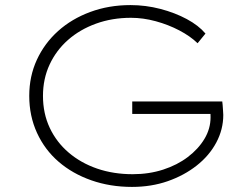

<svg xmlns="http://www.w3.org/2000/svg" viewBox="-20 -725 979 755"><path d="M499 10Q413 10 339 -16Q265 -42 210.5 -89Q156 -136 125.5 -202.5Q95 -269 95 -348Q95 -425 125 -490Q155 -555 208.5 -603Q262 -651 335 -678Q408 -705 493 -705Q553 -705 610.5 -690Q668 -675 714.5 -650Q761 -625 788 -593L757 -555Q728 -583 685 -605.5Q642 -628 592.5 -641.5Q543 -655 495 -655Q421 -655 357.5 -632Q294 -609 247.5 -568Q201 -527 175 -471Q149 -415 149 -348Q149 -279 175.5 -222.5Q202 -166 250 -125Q298 -84 362 -62Q426 -40 502 -40Q566 -40 621.5 -58Q677 -76 718.5 -107.5Q760 -139 784 -179Q808 -219 808 -264L807 -307L828 -277H500V-326H854Q855 -322 855.5 -312Q856 -302 857 -291Q858 -280 858 -273Q858 -216 830.5 -164.5Q803 -113 753.5 -74Q704 -35 639.5 -12.5Q575 10 499 10Z"/></svg>

Font: Lexend Giga ExtraLight
Style: Regular
Weight: 250
Version: Version 1.007